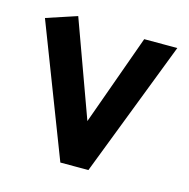

<svg xmlns="http://www.w3.org/2000/svg" viewBox="-81 -582 650 661"><g transform="rotate(15 243.5 -251.5)"><path d="M290 0 477 -485H359L243 -162L119 -503L10 -467L190 0Z"/></g></svg>

Font: Catamaran SemiBold
Style: Regular
Weight: 600
Designer: Pria Ravichandran
Version: Version 2.000